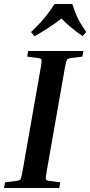

<svg xmlns="http://www.w3.org/2000/svg" viewBox="-22 -933 448 953"><path d="M113 -652 118 -680H392L387 -652L331 -645Q315 -643 310.5 -636.5Q306 -630 300 -596L210 -84Q204 -50 206 -43.5Q208 -37 223 -35L277 -28L272 0H-2L3 -28L59 -35Q76 -37 80 -43.5Q84 -50 90 -84L180 -596Q186 -630 184 -636.5Q182 -643 167 -645ZM388 -754Q357 -775 330.5 -797Q304 -819 283 -841Q255 -819 220 -796Q185 -773 149 -753L132 -774Q161 -802 179 -821.5Q197 -841 212.5 -861.5Q228 -882 249 -913H337Q347 -882 355.5 -861.5Q364 -841 375.5 -821.5Q387 -802 406 -774Z"/></svg>

Font: Inria Serif
Style: Bold Italic
Weight: 700
Italic angle: -10°
Designer: Black Foundry Team
Foundry: Black Foundry
Version: Version 1.000; ttfautohint (v1.8.3)